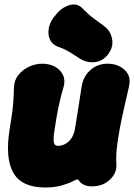

<svg xmlns="http://www.w3.org/2000/svg" viewBox="-20 -808 596 853"><path d="M497 -80Q500 -40 468.5 -10Q437 20 388 20Q368 20 353 13Q338 6 329 -8Q326 -12 321.5 -10.5Q317 -9 312 -7Q302 -1 288 4.5Q274 10 257.5 15Q241 20 222 22.5Q203 25 181 25Q77 25 39.5 -40Q2 -105 23 -235Q30 -277 33.5 -303Q37 -329 39 -354.5Q41 -380 42 -420Q43 -451 61.5 -474.5Q80 -498 108.5 -511.5Q137 -525 168 -525Q200 -525 224.5 -511.5Q249 -498 260 -474.5Q271 -451 262 -420Q253 -390 248 -368.5Q243 -347 239 -328.5Q235 -310 231.5 -288.5Q228 -267 223 -235Q216 -193 219 -176.5Q222 -160 236 -160Q255 -160 271 -169Q287 -178 298 -195Q309 -212 313 -235Q320 -277 324 -304Q328 -331 332.5 -357.5Q337 -384 343 -426Q351 -470 382.5 -497.5Q414 -525 458 -525Q504 -525 534 -497Q564 -469 553 -423Q541 -371 530 -322.5Q519 -274 511 -230.5Q503 -187 499 -149Q495 -111 497 -80ZM444 -691Q470 -672 477.5 -637Q485 -602 463 -571L462 -569Q438 -536 402 -532Q366 -528 334 -548Q309 -565 285 -579Q261 -593 236 -601Q211 -611 201.5 -633Q192 -655 196.5 -681Q201 -707 217 -729L224 -737Q251 -774 288 -785Q325 -796 349 -768Q378 -739 398 -725Q418 -711 444 -691Z"/></svg>

Font: Winky Sans Black
Style: Italic
Weight: 900
Italic angle: -8.97852°
Designer: Simon Atzbach
Foundry: typofactur
Version: Version 1.205